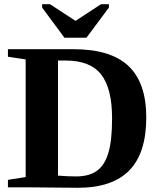

<svg xmlns="http://www.w3.org/2000/svg" viewBox="-20 -888 762 910"><path d="M511.2 -327.1Q511.2 -468.8 459.5 -534.9Q407.7 -601.1 291 -601.1H254.9V-55.7Q301.8 -51.8 339.8 -51.8Q403.3 -51.8 440.2 -79.1Q477.1 -106.4 494.1 -164.8Q511.2 -223.1 511.2 -327.1ZM328.6 -654.8Q504.9 -654.8 589.1 -575Q673.3 -495.1 673.3 -331.1Q673.3 -162.6 592.8 -80.3Q512.2 2 349.1 2L129.9 0H17.6V-35.6L101.6 -48.8V-606.4L17.6 -619.1V-654.8ZM496.1 -868.2V-852.1L389.6 -709H285.6L179.7 -852.1V-868.2H216.8L337.9 -789.1L459 -868.2Z"/></svg>

Font: Liberation Serif
Style: Bold
Weight: 700
Designer: Steve Matteson
Foundry: Ascender Corporation
Version: Version 2.1.5